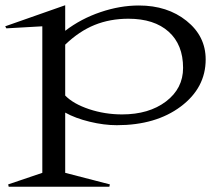

<svg xmlns="http://www.w3.org/2000/svg" viewBox="-75 -455 831 730"><path d="M172.9 -91.8Q203.6 -60.1 263.7 -40Q323.7 -20 389.2 -20Q491.2 -20 556.2 -69.3Q621.1 -118.7 621.1 -196.8Q621.1 -285.2 566.2 -334.5Q511.2 -383.8 413.1 -383.8Q343.3 -383.8 284.7 -360.1Q226.1 -336.4 172.9 -285.2ZM-55.2 -355 172.9 -435.1V-337.9Q232.9 -383.8 307.1 -408.9Q381.3 -434.1 453.1 -434.1Q561.5 -434.1 634.3 -375.7Q707 -317.4 707 -229Q707 -121.1 612.3 -50Q517.6 21 369.1 21Q320.3 21 265.9 7.8Q211.4 -5.4 172.9 -26.9V202.1L342.8 246.1L340.8 254.9H-42L-43.9 246.1L85.9 202.1V-355L-50.8 -347.2Z"/></svg>

Font: Halibut Exp
Style: Regular
Weight: 400
Width: 7
Designer: Matteo Maggi
Foundry: Collletttivo
Version: Version 3.080 | FøM Fix